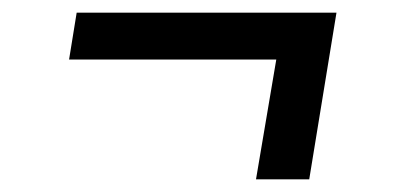

<svg xmlns="http://www.w3.org/2000/svg" viewBox="-20 -397 640 303"><path d="M468 -114H384L416 -303H89L101 -377H511Z"/></svg>

Font: Iosevka Curly Slab ExObl
Style: Regular
Weight: 400
Width: 7
Italic angle: -9°
Monospace: yes
Designer: Belleve Invis
Foundry: Belleve Invis
Version: Version 11.1.0; ttfautohint (v1.8.3)